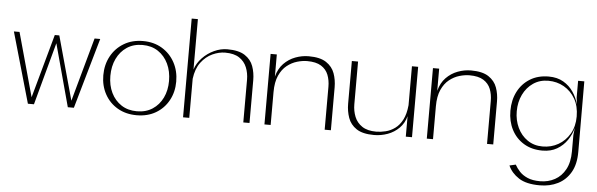

<svg xmlns="http://www.w3.org/2000/svg" viewBox="-56 -899 4216 1356"><g transform="rotate(5 2052.5 -220.5)"><path d="M153 0 10 -500H50L175 -48L300 -500H332L457 -48L582 -500H622L479 0H436L316 -443L196 0Z M925 14Q848 14 789.5 -20Q731 -54 698.5 -113.5Q666 -173 666 -247Q666 -322 698.5 -382Q731 -442 789.5 -477Q848 -512 925 -512Q1002 -512 1060 -477Q1118 -442 1150.5 -382Q1183 -322 1183 -247Q1183 -173 1150.5 -113.5Q1118 -54 1060 -20Q1002 14 925 14ZM924 -14Q988 -14 1034.5 -44.5Q1081 -75 1106.5 -127.5Q1132 -180 1132 -247Q1132 -315 1106.5 -368.5Q1081 -422 1034.5 -453Q988 -484 924 -484Q860 -484 813.5 -453Q767 -422 741.5 -368.5Q716 -315 716 -247Q716 -180 741.5 -127.5Q767 -75 813.5 -44.5Q860 -14 924 -14Z M1253 0V-700H1297V-343Q1312 -389 1347.5 -426Q1383 -463 1429.5 -484.5Q1476 -506 1523 -506Q1604 -506 1647.5 -477.5Q1691 -449 1707.5 -403Q1724 -357 1724 -304V-1H1680V-304Q1680 -351 1663.5 -391.5Q1647 -432 1610 -456.5Q1573 -481 1510 -481Q1466 -481 1420 -460Q1374 -439 1340 -394Q1306 -349 1297 -277V0Z M2100 -507Q2181 -507 2224.5 -478Q2268 -449 2284.5 -403Q2301 -357 2301 -304V0H2257V-304Q2257 -351 2242 -389Q2227 -427 2191 -449.5Q2155 -472 2092 -472Q2059 -472 2021 -461Q1983 -450 1949.5 -423.5Q1916 -397 1895 -350.5Q1874 -304 1874 -233V0H1830V-500H1874V-343Q1889 -400 1924 -436Q1959 -472 2005.5 -489.5Q2052 -507 2100 -507Z M2607 7Q2526 7 2482.5 -22Q2439 -51 2422.5 -98Q2406 -145 2406 -197V-500H2450V-197Q2450 -150 2466.5 -109Q2483 -68 2520.5 -43Q2558 -18 2620 -18Q2652 -18 2687 -26.5Q2722 -35 2753 -57.5Q2784 -80 2805 -120.5Q2826 -161 2832 -224V-500H2876V-1H2832V-146Q2819 -96 2784.5 -61.5Q2750 -27 2703.5 -10Q2657 7 2607 7Z M3251 -507Q3332 -507 3375.5 -478Q3419 -449 3435.5 -403Q3452 -357 3452 -304V0H3408V-304Q3408 -351 3393 -389Q3378 -427 3342 -449.5Q3306 -472 3243 -472Q3210 -472 3172 -461Q3134 -450 3100.5 -423.5Q3067 -397 3046 -350.5Q3025 -304 3025 -233V0H2981V-500H3025V-343Q3040 -400 3075 -436Q3110 -472 3156.5 -489.5Q3203 -507 3251 -507Z M3804 259Q3708 259 3655 224.5Q3602 190 3579 138L3623 128Q3636 152 3657.5 175.5Q3679 199 3714.5 214.5Q3750 230 3804 230Q3861 230 3908 204.5Q3955 179 3982.5 128Q4010 77 4010 1V-116L4016 -167Q4004 -120 3976 -79Q3948 -38 3904.5 -12.5Q3861 13 3801 13Q3725 13 3669 -21Q3613 -55 3582.5 -114Q3552 -173 3552 -248Q3552 -324 3582.5 -383.5Q3613 -443 3669 -477.5Q3725 -512 3801 -512Q3862 -512 3905.5 -486.5Q3949 -461 3976.5 -420Q4004 -379 4016 -332L4010 -382V-500H4054L4055 1Q4055 88 4022 145Q3989 202 3932.5 230.5Q3876 259 3804 259ZM3801 -482Q3740 -482 3694 -450.5Q3648 -419 3622.5 -366Q3597 -313 3597 -248Q3597 -185 3622 -132Q3647 -79 3693 -47.5Q3739 -16 3800 -16Q3861 -16 3911 -44.5Q3961 -73 3991.5 -125Q4022 -177 4022 -248Q4022 -321 3992 -373Q3962 -425 3912 -453.5Q3862 -482 3801 -482Z"/></g></svg>

Font: Panamera Light
Style: Regular
Weight: 300
Designer: Bastien Sozeau
Foundry: NBR — Bastien Sozeau
Version: Version 3.002; ttfautohint (v1.8.4.7-5d5b);gftools[0.9.33]